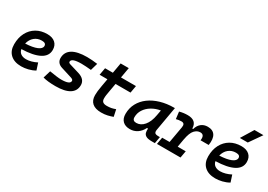

<svg xmlns="http://www.w3.org/2000/svg" viewBox="7 -1647 3502 2510"><g transform="rotate(30 1758.0 -392.5)"><path d="M295.9 -102.5Q332.5 -102.5 374.3 -114Q416 -125.5 454.6 -146L488.3 -43Q441.4 -16.1 387.9 -3.2Q334.5 9.8 285.6 9.8Q181.2 9.8 122.3 -44.4Q63.5 -98.6 63.5 -195.8Q63.5 -295.4 102.5 -370.1Q141.6 -444.8 211.7 -486.1Q281.7 -527.3 375.5 -527.3Q452.6 -527.3 495.6 -488.8Q538.6 -450.2 538.6 -381.8Q538.6 -289.1 445.3 -240.5Q352.1 -191.9 177.2 -187.5Q184.1 -147 214.8 -124.8Q245.6 -102.5 295.9 -102.5ZM183.6 -274.9Q294.9 -279.8 356.7 -305.4Q418.5 -331.1 418.5 -373Q418.5 -417.5 356 -417.5Q291 -417.5 245.4 -379.2Q199.7 -340.8 183.6 -274.9Z M805.2 9.8Q684.1 9.8 614.3 -10.7L648.4 -124Q708 -113.8 753.2 -108.2Q798.3 -102.5 825.2 -102.5Q958.5 -102.5 958.5 -157.2Q958.5 -178.2 924.8 -189L758.8 -241.2Q718.8 -253.9 698.7 -280.3Q678.7 -306.6 678.7 -342.3Q678.7 -433.6 753.9 -480.5Q829.1 -527.3 975.1 -527.3Q1012.7 -527.3 1052.5 -524.2Q1092.3 -521 1132.3 -515.6L1100.6 -406.2Q1057.6 -410.2 1020.3 -412.6Q982.9 -415 954.1 -415Q804.7 -415 804.7 -359.9Q804.7 -341.8 834 -333.5L976.6 -290.5Q1086.9 -256.8 1086.9 -167.5Q1086.9 -80.6 1015.4 -35.4Q943.8 9.8 805.2 9.8Z M1492.7 9.8Q1404.3 9.8 1358.2 -30.3Q1312 -70.3 1312 -148.4Q1312 -180.7 1315.7 -210.9Q1319.3 -241.2 1328.6 -295.4L1348.6 -408.2H1230.5L1250 -517.6H1367.7L1395 -673.8H1517.6L1490.2 -517.6H1716.3L1697.3 -408.2H1471.2L1451.2 -295.4Q1442.9 -248 1439 -222.7Q1435.1 -197.3 1435.1 -169.9Q1435.1 -134.8 1454.1 -118.7Q1473.1 -102.5 1514.6 -102.5Q1550.8 -102.5 1578.4 -107.7Q1606 -112.8 1643.6 -126.5L1665.5 -23.4Q1628.4 -9.8 1587.4 0Q1546.4 9.8 1492.7 9.8Z M1926.8 10.3Q1856.4 10.3 1817.9 -27.8Q1779.3 -65.9 1779.3 -135.3Q1779.3 -223.1 1817.9 -294.7Q1856.4 -366.2 1925.5 -417Q1994.6 -467.8 2087.9 -495.1Q2181.2 -522.5 2290 -522.5H2301.3L2238.3 -161.6Q2231.9 -125.5 2244.6 -110.8Q2257.3 -96.2 2298.8 -96.2H2320.8L2303.2 4.9H2257.3Q2198.2 4.9 2170.2 -10.5Q2142.1 -25.9 2134.8 -53Q2127.4 -80.1 2130.9 -114.7H2114.7Q2085 -54.7 2036.4 -22.2Q1987.8 10.3 1926.8 10.3ZM1958.5 -102.1Q2025.4 -102.1 2075.4 -160.4Q2125.5 -218.8 2144 -325.7L2158.2 -404.3Q2084.5 -392.1 2026.6 -356.9Q1968.8 -321.8 1935.5 -270.3Q1902.3 -218.8 1902.3 -156.2Q1902.3 -102.1 1958.5 -102.1Z M2332 0 2350.6 -104.5H2462.4L2506.3 -353Q2517.1 -415.5 2463.4 -415.5Q2424.8 -415.5 2383.8 -404.3L2370.6 -510.7Q2429.2 -527.3 2493.7 -527.3Q2629.4 -527.3 2631.8 -405.3H2644.5Q2660.6 -463.4 2700 -495.4Q2739.3 -527.3 2796.9 -527.3Q2875 -527.3 2907.7 -475.6Q2940.4 -423.8 2924.8 -326.2H2801.8Q2815.4 -415 2749 -415Q2701.7 -415 2663.6 -373.8Q2625.5 -332.5 2606.4 -226.1V-227.5L2585 -104.5H2706.1L2687.5 0Z M3225.6 -102.5Q3262.2 -102.5 3304 -114Q3345.7 -125.5 3384.3 -146L3418 -43Q3371.1 -16.1 3317.6 -3.2Q3264.2 9.8 3215.3 9.8Q3110.8 9.8 3052 -44.4Q2993.2 -98.6 2993.2 -195.8Q2993.2 -295.4 3032.2 -370.1Q3071.3 -444.8 3141.4 -486.1Q3211.4 -527.3 3305.2 -527.3Q3382.3 -527.3 3425.3 -488.8Q3468.3 -450.2 3468.3 -381.8Q3468.3 -289.1 3375 -240.5Q3281.7 -191.9 3106.9 -187.5Q3113.8 -147 3144.5 -124.8Q3175.3 -102.5 3225.6 -102.5ZM3113.3 -274.9Q3224.6 -279.8 3286.4 -305.4Q3348.1 -331.1 3348.1 -373Q3348.1 -417.5 3285.6 -417.5Q3220.7 -417.5 3175 -379.2Q3129.4 -340.8 3113.3 -274.9ZM3231.4 -609.4 3345.2 -794.9H3480.5L3351.1 -609.4Z"/></g></svg>

Font: Cascadia Code PL SemiBold
Style: Italic
Weight: 600
Italic angle: -10°
Monospace: yes
Designer: Aaron Bell
Foundry: Saja Typeworks
Version: Version 2404.023; ttfautohint (v1.8.4)